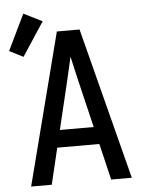

<svg xmlns="http://www.w3.org/2000/svg" viewBox="-57 -881 714 927"><g transform="rotate(-5 300.0 -417.5)"><path d="M56 0 245 -735H355L544 0H444L402 -176H198L156 0ZM382 -260 327 -490Q320 -519 313.5 -548.5Q307 -578 300 -608Q293 -578 286.5 -548.5Q280 -519 273 -490L218 -260ZM74 -627 7 -661 91 -835 181 -790Z"/></g></svg>

Font: Iosevka Custom Medium Extended
Style: Regular
Weight: 500
Width: 7
Monospace: yes
Designer: Belleve Invis
Foundry: Belleve Invis
Version: Version 11.2.4; ttfautohint (v1.8.4)